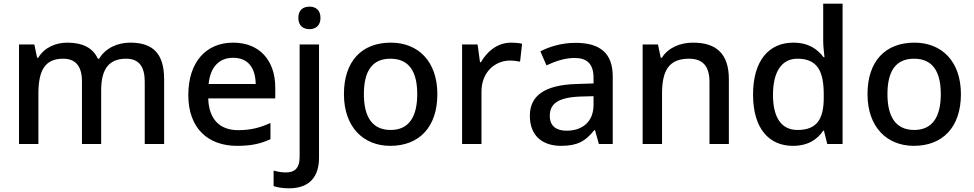

<svg xmlns="http://www.w3.org/2000/svg" viewBox="-20 -780 5276 1040"><path d="M686 -549C618 -549 552 -521 517 -462H510C483 -521 427 -549 345 -549C282 -549 220 -523 187 -467H181L166 -539H83V0H188V-272C188 -395 221 -462 322 -462C391 -462 424 -420 424 -338V0H528V-290C528 -401 566 -462 663 -462C732 -462 764 -420 764 -338V0H869V-351C869 -490 808 -549 686 -549Z M1243 -549C1098 -549 1000 -446 1000 -265C1000 -84 1108 10 1264 10C1341 10 1390 -1 1445 -26V-114C1388 -88 1338 -75 1269 -75C1169 -75 1111 -136 1108 -247H1471V-305C1471 -455 1384 -549 1243 -549ZM1243 -467C1326 -467 1364 -409 1365 -325H1110C1119 -416 1166 -467 1243 -467Z M1596 -683C1596 -640 1623 -622 1657 -622C1688 -622 1716 -640 1716 -683C1716 -727 1688 -744 1657 -744C1623 -744 1596 -727 1596 -683ZM1545 240C1660 240 1708 174 1708 74V-539H1603V70C1603 135 1572 154 1530 154C1503 154 1484 150 1462 144V228C1482 235 1511 240 1545 240Z M2349 -270C2349 -449 2244 -549 2097 -549C1940 -549 1843 -449 1843 -270C1843 -91 1949 10 2094 10C2250 10 2349 -91 2349 -270ZM1951 -270C1951 -392 1994 -462 2095 -462C2196 -462 2240 -392 2240 -270C2240 -149 2196 -76 2096 -76C1995 -76 1951 -149 1951 -270Z M2749 -549C2674 -549 2618 -501 2585 -443H2580L2567 -539H2483V0H2588V-284C2588 -390 2662 -452 2743 -452C2759 -452 2782 -449 2797 -446L2808 -543C2792 -547 2767 -549 2749 -549Z M3097 -548C3025 -548 2957 -528 2907 -502L2940 -426C2986 -447 3037 -466 3092 -466C3157 -466 3195 -437 3195 -358V-328L3103 -325C2932 -320 2850 -263 2850 -153C2850 -41 2922 10 3019 10C3109 10 3152 -16 3199 -75H3203L3224 0H3299V-365C3299 -491 3232 -548 3097 -548ZM3122 -257 3195 -259V-212C3195 -118 3132 -72 3049 -72C2995 -72 2958 -96 2958 -152C2958 -215 2998 -252 3122 -257Z M3734 -549C3666 -549 3600 -523 3565 -467H3559L3544 -539H3461V0H3566V-272C3566 -395 3601 -462 3712 -462C3788 -462 3823 -420 3823 -336V0H3928V-351C3928 -490 3859 -549 3734 -549Z M4275 10C4358 10 4408 -26 4439 -72H4443L4461 0H4544V-760H4439V-557C4439 -531 4444 -488 4446 -470H4441C4408 -514 4359 -549 4277 -549C4146 -549 4059 -453 4059 -268C4059 -84 4145 10 4275 10ZM4300 -76C4212 -76 4167 -144 4167 -266C4167 -388 4212 -462 4299 -462C4409 -462 4442 -393 4442 -267V-251C4442 -134 4404 -76 4300 -76Z M5185 -270C5185 -449 5080 -549 4933 -549C4776 -549 4679 -449 4679 -270C4679 -91 4785 10 4930 10C5086 10 5185 -91 5185 -270ZM4787 -270C4787 -392 4830 -462 4931 -462C5032 -462 5076 -392 5076 -270C5076 -149 5032 -76 4932 -76C4831 -76 4787 -149 4787 -270Z"/></svg>

Font: Noto Sans Medefaidrin Medium
Style: Regular
Weight: 500
Designer: Dalton Maag Ltd
Foundry: Dalton Maag Ltd
Version: Version 1.002